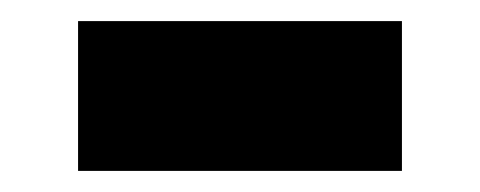

<svg xmlns="http://www.w3.org/2000/svg" viewBox="-20 -332 455 182"><path d="M54 -312V-170H361V-312Z"/></svg>

Font: Iranian Sans Web
Style: Bold
Weight: 700
Designer: Hooman Mehr, Hadi Navid in Neviseh Pardaz Co. Ltd. (http://nevisa.com)
Foundry: http://font-store.ir
Version: 5.0.2 build 3/9/1393